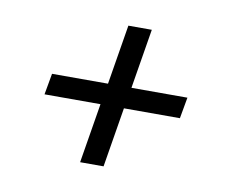

<svg xmlns="http://www.w3.org/2000/svg" viewBox="-52 -590 603 500"><g transform="rotate(10 250.0 -340.0)"><path d="M250 -154H188L214 -312H66L76 -368H224L250 -526H312L286 -368H434L424 -312H276Z"/></g></svg>

Font: Iosevka Curly Slab Light
Style: Italic
Weight: 300
Italic angle: -9°
Monospace: yes
Designer: Belleve Invis
Foundry: Belleve Invis
Version: Version 22.1.2; ttfautohint (v1.8.4)